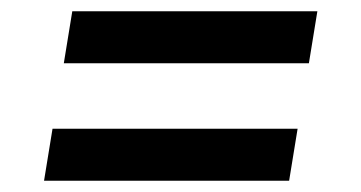

<svg xmlns="http://www.w3.org/2000/svg" viewBox="-20 -510 640 340"><path d="M93 -398 108 -490H542L527 -398ZM58 -190 73 -282H507L492 -190Z"/></svg>

Font: Iosevka Aile Semibold
Style: Italic
Weight: 600
Italic angle: -9°
Designer: Belleve Invis
Foundry: Belleve Invis
Version: Version 31.1.0; ttfautohint (v1.8.4)